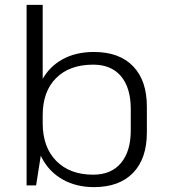

<svg xmlns="http://www.w3.org/2000/svg" viewBox="-20 -760 691 787"><path d="M365 7Q293 7 237.5 -24Q182 -55 152 -112Q122 -169 122 -245V-300Q122 -376 152 -431.5Q182 -487 236.5 -517Q291 -547 365 -547Q469 -547 525.5 -488.5Q582 -430 582 -323V-217Q582 -110 525.5 -51.5Q469 7 365 7ZM89 -740H155V-172L128 0H89ZM362 -44Q436 -44 476 -92Q516 -140 516 -225V-313Q516 -400 476 -447.5Q436 -495 362 -495Q265 -495 210 -440Q155 -385 155 -288V-255Q155 -157 210.5 -100.5Q266 -44 362 -44Z"/></svg>

Font: Pathway Extreme 8pt Thin 12pt ExtraLight
Style: Regular
Weight: 250
Version: Version 1.001;gftools[0.9.26]